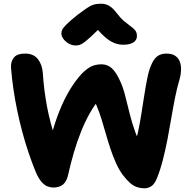

<svg xmlns="http://www.w3.org/2000/svg" viewBox="-20 -1000 1034 1032"><path d="M758 12Q734.6 12 715 5.1Q695.4 -1.8 677.9 -17.6Q660.4 -33.4 640.4 -59.2Q620 -86.8 603.8 -122.7Q587.6 -158.6 574.1 -199Q560.6 -239.4 548.8 -281.1Q537 -322.8 524.9 -361.6Q512.8 -400.4 498.9 -433Q485 -465.6 468 -487.2L518.4 -471.4Q488.6 -437.4 463.1 -392.2Q437.6 -347 416 -293.4Q394.4 -239.8 376.8 -179.6Q359.2 -119.4 345 -55.6Q337.2 -23.8 318.5 -7.9Q299.8 8 265.6 8Q252.8 8 236.5 2.3Q220.2 -3.4 203.6 -21.9Q187 -40.4 171.6 -77Q151.8 -125 133.6 -179.1Q115.4 -233.2 99.9 -290.8Q84.4 -348.4 72.3 -407Q60.2 -465.6 51.7 -524.1Q43.2 -582.6 39.2 -637.4Q37.4 -668.4 54.4 -690.2Q71.4 -712 115 -712Q161.2 -712 184.3 -681.5Q207.4 -651 210.2 -606.6Q213.2 -560 218.9 -515.1Q224.6 -470.2 232.8 -426.7Q241 -383.2 252.7 -339Q264.4 -294.8 279.6 -247.6L247 -236.8Q265.2 -310.4 288.4 -374.4Q311.6 -438.4 341.2 -492.6Q370.8 -546.8 405.8 -588.2Q430.6 -618.2 458.7 -636.3Q486.8 -654.4 526.2 -654.4Q557 -654.4 580.6 -633.6Q604.2 -612.8 627.6 -560.2Q642.8 -526.6 654 -481Q665.2 -435.4 677.9 -385.5Q690.6 -335.6 707.2 -289.4Q723.8 -243.2 749.8 -208.4L697.6 -205.2Q712 -244 722.1 -291.4Q732.2 -338.8 740.1 -389.9Q748 -441 755.8 -489.9Q763.6 -538.8 771.8 -580Q780 -621.2 791.8 -648.2Q805.8 -682.8 825.4 -697.4Q845 -712 874.8 -712Q903.8 -712 921.3 -700.4Q938.8 -688.8 946.3 -669Q953.8 -649.2 953.1 -623.8Q952.4 -598.4 944.4 -571.4Q931.6 -528.4 921.1 -476Q910.6 -423.6 900.9 -366.2Q891.2 -308.8 880.2 -251.4Q869.2 -194 855.4 -140.4Q841.6 -86.8 823.6 -42Q810.6 -10.2 793.3 0.9Q776 12 758 12ZM386.4 -755.6Q367.4 -755.6 349.8 -765.6Q332.2 -775.6 321 -790.5Q309.8 -805.4 309.8 -820.4Q309.8 -830.6 314.8 -840.9Q319.8 -851.2 338.3 -869.7Q356.8 -888.2 397.6 -921Q427 -942.6 445.7 -955.7Q464.4 -968.8 481.9 -974.4Q499.4 -980 523.2 -980Q548.4 -980 567.9 -968Q587.4 -956 605.8 -931.4Q628 -902.2 647.9 -885.7Q667.8 -869.2 683.1 -858.2Q698.4 -847.2 707.2 -836Q716 -824.8 716 -805.8Q716 -784.2 696.8 -771.9Q677.6 -759.6 642.2 -759.6Q618.2 -759.6 593.9 -769Q569.6 -778.4 541.8 -803.1Q514 -827.8 477.4 -873.2L539.2 -871.8Q498.6 -830.6 472.9 -806.9Q447.2 -783.2 432 -772Q416.8 -760.8 406.8 -758.2Q396.8 -755.6 386.4 -755.6Z"/></svg>

Font: Shantell Sans Light
Style: Regular
Weight: 300
Designer: Stephen Nixon, Anya Danilova, Shantell Martin
Foundry: Arrow Type
Version: Version 1.011;[c5ecc13dd]